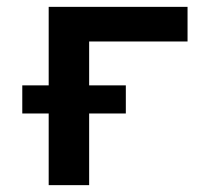

<svg xmlns="http://www.w3.org/2000/svg" viewBox="-20 -540 640 560"><path d="M122 0V-209H45V-291H122V-520H527V-419H240V-291H347V-209H240V0Z"/></svg>

Font: Iosevka Fixed Extended
Style: Bold
Weight: 700
Width: 7
Monospace: yes
Designer: Belleve Invis
Foundry: Belleve Invis
Version: Version 24.1.1; ttfautohint (v1.8.4)